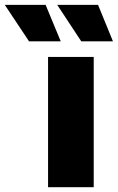

<svg xmlns="http://www.w3.org/2000/svg" viewBox="-139 -779 490 799"><path d="M61 0V-542H251V0ZM-18.1 -606.9 -119.1 -758.8H50.8L113.8 -606.9ZM199.2 -606.9 99.1 -758.8H269L331.1 -606.9Z"/></svg>

Font: Montserrat ExtraBold
Style: Regular
Weight: 800
Designer: Julieta Ulanovsky
Foundry: Julieta Ulanovsky
Version: Version 9.000